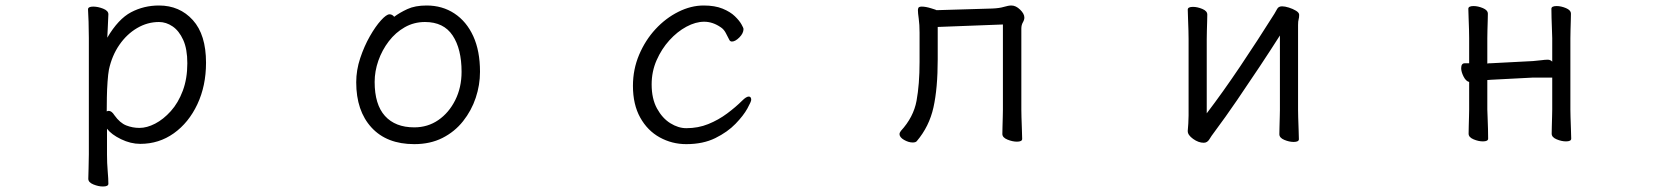

<svg xmlns="http://www.w3.org/2000/svg" viewBox="-20 -506 6040 698"><path d="M303 -368Q303 -399 302 -427Q301 -455 300 -472Q300 -482 319 -482Q336 -482 355 -474.5Q374 -467 374 -454Q374 -448 373 -432Q372 -416 371.5 -398.5Q371 -381 370 -369Q410 -437 456.5 -461.5Q503 -486 558 -486Q633 -486 681 -433Q729 -380 729 -278Q729 -194 697.5 -127Q666 -60 612 -21.5Q558 17 490 17Q455 17 420 0Q385 -17 369 -38V56Q369 87 371.5 116Q374 145 374 162Q374 172 354 172Q338 172 319.5 164.5Q301 157 301 144Q301 132 302 106.5Q303 81 303 55ZM368 -101Q372 -103 375 -103Q386 -103 396 -87Q416 -59 439 -50Q462 -41 487 -41Q514 -41 544 -56.5Q574 -72 601 -102Q628 -132 644.5 -176Q661 -220 661 -276Q661 -328 646 -361Q631 -394 607.5 -410Q584 -426 558 -426Q516 -426 478.5 -404Q441 -382 414 -343Q387 -304 376 -253Q373 -237 371 -209Q369 -181 368.5 -152Q368 -123 368 -101Z M1413 -445Q1433 -460 1461 -473Q1489 -486 1531 -486Q1588 -486 1632 -457Q1676 -428 1700.5 -374.5Q1725 -321 1725 -245Q1725 -197 1709.5 -150.5Q1694 -104 1663.5 -65.5Q1633 -27 1588.5 -4.5Q1544 18 1486 18Q1386 18 1330.5 -42.5Q1275 -103 1275 -207Q1275 -251 1289.5 -294.5Q1304 -338 1324.5 -374Q1345 -410 1365 -432Q1385 -454 1396 -454Q1406 -454 1413 -445ZM1486 -43Q1535 -43 1573.5 -69.5Q1612 -96 1635 -142Q1658 -188 1658 -245Q1658 -328 1625.5 -377Q1593 -426 1525 -426Q1485 -426 1451.5 -407Q1418 -388 1393.5 -356Q1369 -324 1355.5 -285.5Q1342 -247 1342 -208Q1342 -126 1379.5 -84.5Q1417 -43 1486 -43Z M2711 -143Q2711 -137 2697 -111.5Q2683 -86 2654 -56Q2625 -26 2580.5 -4Q2536 18 2475 18Q2423 18 2378.5 -6.5Q2334 -31 2307.5 -78.5Q2281 -126 2281 -194Q2281 -254 2303.5 -307Q2326 -360 2363 -400Q2400 -440 2446 -463Q2492 -486 2538 -486Q2579 -486 2607 -474.5Q2635 -463 2651.5 -447Q2668 -431 2675.5 -417.5Q2683 -404 2683 -401Q2683 -385 2668 -370Q2653 -355 2641 -355Q2635 -355 2632 -360Q2625 -374 2618 -387Q2611 -400 2600 -407Q2571 -427 2540 -427Q2509 -427 2475.5 -409Q2442 -391 2413.5 -359.5Q2385 -328 2367 -287Q2349 -246 2349 -199Q2349 -147 2368.5 -111.5Q2388 -76 2417 -58Q2446 -40 2475 -40Q2518 -40 2555 -55Q2592 -70 2623.5 -93.5Q2655 -117 2678 -140Q2693 -155 2702 -155Q2711 -155 2711 -143Z M3626 -417 3389 -408V-291Q3389 -185 3373.5 -115.5Q3358 -46 3313 7Q3309 12 3298 12Q3283 12 3266.5 2.5Q3250 -7 3250 -19Q3250 -23 3255 -30Q3301 -80 3312 -139.5Q3323 -199 3323 -281V-387Q3323 -417 3320 -438Q3317 -459 3317 -469Q3317 -474 3319 -478Q3322 -482 3331 -482Q3345 -482 3364.5 -476Q3384 -470 3385 -469L3587 -475Q3613 -476 3629.5 -481Q3646 -486 3657 -486Q3673 -486 3688.5 -471Q3704 -456 3704 -442Q3704 -434 3698.5 -424.5Q3693 -415 3693 -402V-107Q3693 -101 3693.5 -80Q3694 -59 3695 -36Q3696 -13 3696 -1Q3696 9 3677 9Q3661 9 3642.5 1.5Q3624 -6 3624 -19Q3624 -27 3624.5 -45Q3625 -63 3625.5 -81Q3626 -99 3626 -107Z M4633 -377Q4600 -325 4559.5 -264Q4519 -203 4477 -141.5Q4435 -80 4394 -25Q4384 -12 4376.5 0.5Q4369 13 4356 13Q4337 13 4317.5 -1Q4298 -15 4298 -29V-31Q4299 -40 4300 -57Q4301 -74 4301 -86V-364Q4301 -374 4300.5 -395Q4300 -416 4299 -438Q4298 -460 4298 -471Q4298 -481 4317 -481Q4333 -481 4351 -473.5Q4369 -466 4369 -453Q4369 -445 4368.5 -428.5Q4368 -412 4367.5 -394Q4367 -376 4367 -364V-94Q4425 -170 4488.5 -264.5Q4552 -359 4613 -456Q4618 -464 4623 -473.5Q4628 -483 4641 -483Q4651 -483 4665.5 -478.5Q4680 -474 4691.5 -467Q4703 -460 4703 -452Q4703 -442 4701 -435.5Q4699 -429 4699 -415V-106Q4699 -100 4699.5 -79Q4700 -58 4701 -35Q4702 -12 4702 0Q4702 10 4683 10Q4667 10 4649 2.5Q4631 -5 4631 -18Q4631 -26 4631.5 -44.5Q4632 -63 4632.5 -81Q4633 -99 4633 -106Z M5623 -224H5554L5400 -216Q5397 -216 5393.5 -215.5Q5390 -215 5387 -215V-108Q5387 -102 5388 -81Q5389 -60 5389.5 -37Q5390 -14 5390 -2Q5390 8 5371 8Q5355 8 5337 0.5Q5319 -7 5319 -20Q5319 -28 5319.5 -46.5Q5320 -65 5320.5 -83Q5321 -101 5321 -108V-208Q5309 -211 5300.5 -228Q5292 -245 5292 -258Q5292 -276 5305 -276H5321V-367Q5321 -377 5320.5 -398Q5320 -419 5319 -441Q5318 -463 5318 -474Q5318 -484 5337 -484Q5353 -484 5371 -476.5Q5389 -469 5389 -456Q5389 -448 5388.5 -431.5Q5388 -415 5387.5 -397Q5387 -379 5387 -367V-275Q5390 -276 5393.5 -276Q5397 -276 5399 -276L5553 -284Q5568 -285 5582.5 -287Q5597 -289 5607 -289Q5616 -289 5623 -282V-367Q5623 -377 5622 -398Q5621 -419 5620.5 -441Q5620 -463 5620 -474Q5620 -484 5639 -484Q5655 -484 5673 -476.5Q5691 -469 5691 -456Q5691 -448 5690.5 -431.5Q5690 -415 5689.5 -397Q5689 -379 5689 -367V-108Q5689 -102 5689.5 -81Q5690 -60 5691 -37Q5692 -14 5692 -2Q5692 8 5673 8Q5657 8 5639 0.5Q5621 -7 5621 -20Q5621 -28 5621.5 -46.5Q5622 -65 5622.5 -83Q5623 -101 5623 -108Z"/></svg>

Font: QiushuiShotai
Style: Regular
Weight: 600
Designer: Fontworks Inc.
Foundry: Fontworks Inc.
Version: Version 1.250